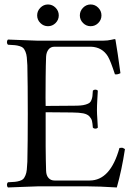

<svg xmlns="http://www.w3.org/2000/svg" viewBox="-20 -825 607 850"><path d="M347.7 -723.1Q333.5 -737.3 333.5 -756.8Q333.5 -776.4 347.7 -790.8Q361.8 -805.2 381.3 -805.2Q400.9 -805.2 415 -790.8Q429.2 -776.4 429.2 -756.8Q429.2 -737.3 415 -723.1Q400.9 -709 381.3 -709Q361.8 -709 347.7 -723.1ZM158.7 -723.1Q144.5 -737.3 144.5 -756.8Q144.5 -776.4 158.7 -790.8Q172.9 -805.2 192.4 -805.2Q211.9 -805.2 226.1 -790.8Q240.2 -776.4 240.2 -756.8Q240.2 -737.3 226.1 -723.1Q211.9 -709 192.4 -709Q172.9 -709 158.7 -723.1ZM298.8 -356.9Q323.7 -356.9 335 -357.9Q349.1 -358.9 359.9 -362.3Q370.6 -365.7 376 -369.6Q381.3 -373.5 384.8 -382.3Q388.2 -391.1 389.2 -399.4Q390.1 -407.7 391.1 -423.8Q395.5 -428.2 402.1 -428.2Q408.7 -428.2 413.1 -423.8Q412.6 -414.1 410.9 -385.5Q409.2 -356.9 409.2 -337.9Q409.2 -321.8 410.9 -298.8Q412.6 -275.9 413.1 -259.8Q408.7 -255.4 402.1 -255.4Q395.5 -255.4 391.1 -259.8Q389.6 -279.8 387.2 -289.8Q384.8 -299.8 376 -309.6Q367.2 -319.3 348.6 -323.2Q331.5 -326.7 298.8 -327.1L182.1 -328.1Q181.2 -152.8 184.1 -68.8Q184.6 -48.8 194.6 -37.4Q204.6 -25.9 221.2 -25.9H377Q468.8 -25.9 508.8 -169.9Q520 -171.4 522.5 -170.7Q524.9 -169.9 533.2 -165Q519 -71.8 497.1 4.9Q417 0 369.1 0H147Q131.8 0 85.4 2.2Q39.1 4.4 15.1 4.9Q10.7 0.5 10.7 -6.6Q10.7 -13.7 15.1 -18.1Q35.2 -19 45.9 -20Q56.6 -21 67.6 -24.4Q78.6 -27.8 83.5 -33.2Q88.4 -38.6 92.8 -49.1Q97.2 -59.6 98.6 -73.5Q100.1 -87.4 101.1 -108.9Q103 -190.9 103 -320.8Q103 -454.1 101.1 -536.1Q100.1 -557.6 98.6 -571.5Q97.2 -585.4 92.8 -595.9Q88.4 -606.4 83.5 -611.8Q78.6 -617.2 67.6 -620.6Q56.6 -624 45.9 -625Q35.2 -626 15.1 -627Q10.7 -631.3 10.7 -638.4Q10.7 -645.5 15.1 -649.9Q40 -649.4 85 -647.2Q129.9 -645 145 -645H437Q447.8 -645 455.6 -646Q463.4 -647 472.9 -648.9Q482.4 -650.9 486.8 -651.9Q491.2 -651.9 491.2 -648.9Q492.7 -642.6 501.2 -586.2Q509.8 -529.8 513.2 -501Q500 -494.1 488.8 -496.1Q469.7 -554.7 458 -574.7Q433.1 -616.2 382.8 -618.2H377H221.2Q204.1 -618.2 194.6 -605.7Q185.1 -593.3 184.1 -574.2Q182.6 -537.6 182.1 -483.2Q181.6 -428.7 181.6 -392.6L182.1 -356Z"/></svg>

Font: Linux Libertine Display G
Style: Regular
Weight: 400
Designer: Philipp H. Poll
Foundry: Philipp H. Poll
Version: Version 5.0.9